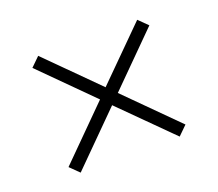

<svg xmlns="http://www.w3.org/2000/svg" viewBox="-72 -657 629 553"><g transform="rotate(-20 242.0 -380.0)"><path d="M90 -201 62.5 -228 214.5 -380 62.5 -532 90 -559 241.5 -407.5 393.5 -559 421 -532 269 -380 421 -228 393.5 -201 241.5 -352.5Z"/></g></svg>

Font: Encode Sans SemiCondensed SemiCondensed ExtraLight
Style: Regular
Weight: 200
Width: 4
Designer: Multiple Designers
Foundry: Impallari Type
Version: Version 3.000; ttfautohint (v1.8.3) -l 8 -r 50 -G 200 -x 14 